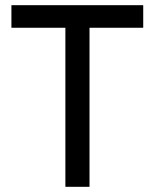

<svg xmlns="http://www.w3.org/2000/svg" viewBox="-20 -720 596 740"><path d="M232 -613V0H325V-613H532V-700H24V-613Z"/></svg>

Font: Rookery
Style: Regular
Weight: 400
Designer: Ryan Kimball / Julieta Ulanovsky
Foundry: Motorola Mobility LLC.
Version: Version 1.0